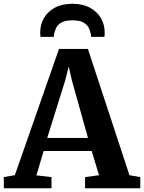

<svg xmlns="http://www.w3.org/2000/svg" viewBox="-33 -1010 772 1030"><path d="M46.7 -70.4 283.5 -747.4H438.6L661.5 -70L719.5 -59.9V0H423.3V-59.9L498.1 -70L459 -200H201.1L162.4 -69.2L243.3 -59.9V0H-12.2L-12.9 -59.9ZM439 -270 352.8 -578 335.7 -653 316.2 -576.8 220.3 -270ZM355.6 -989.6Q411.2 -989.6 449.7 -968.6Q488.3 -947.5 508.4 -912.6Q528.6 -877.6 528.6 -836Q528.6 -829.9 528.3 -823.9Q528 -817.9 527 -812.3H455.5Q455.5 -814.5 455.5 -818.3Q455.5 -822.1 454.5 -826Q451.6 -841.8 443.9 -859.1Q436.1 -876.4 415.8 -888.6Q395.6 -900.9 355.6 -900.9Q315.7 -900.9 295.5 -888.6Q275.3 -876.4 267.6 -858.9Q260 -841.4 256.7 -826Q256.2 -822.1 256 -818.3Q255.7 -814.5 255.7 -812.3H184.3Q183.7 -817.9 183.2 -824.1Q182.7 -830.3 182.7 -836.4Q182.7 -878 202.6 -912.9Q222.6 -947.9 261.3 -968.8Q300 -989.6 355.6 -989.6Z"/></svg>

Font: Merriweather Light
Style: Regular
Weight: 300
Version: Version 2.100